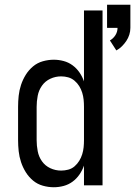

<svg xmlns="http://www.w3.org/2000/svg" viewBox="-20 -779 568 807"><path d="M469 -567 442 -609Q456 -617 465 -631Q474 -645 474 -662H430V-759H528V-662Q528 -647 523.5 -633Q519 -619 511 -607Q503 -595 492.5 -584.5Q482 -574 469 -567ZM206 8Q183 8 160 1.5Q137 -5 119 -20Q101 -35 88.5 -55Q76 -75 68.5 -97.5Q61 -120 58.5 -143.5Q56 -167 56 -190V-330Q56 -353 58.5 -376.5Q61 -400 68.5 -422.5Q76 -445 88.5 -465Q101 -485 119 -500Q137 -515 160 -521.5Q183 -528 206 -528Q227 -528 247.5 -522.5Q268 -517 285 -504.5Q302 -492 314 -474.5Q326 -457 333 -437V-735H411V0H333V-83Q326 -63 314 -45.5Q302 -28 285 -15.5Q268 -3 247.5 2.5Q227 8 206 8ZM237 -62Q252 -62 267 -66Q282 -70 293.5 -80Q305 -90 313 -103Q321 -116 325.5 -130.5Q330 -145 331.5 -160Q333 -175 333 -190V-330Q333 -345 331.5 -360Q330 -375 325.5 -389.5Q321 -404 313 -417Q305 -430 293 -440Q281 -450 266.5 -454Q252 -458 237 -458Q213 -458 191.5 -448Q170 -438 156.5 -419Q143 -400 138.5 -376.5Q134 -353 134 -330V-190Q134 -167 138.5 -143.5Q143 -120 156.5 -101Q170 -82 191.5 -72Q213 -62 237 -62Z"/></svg>

Font: Iosevka Fuck
Style: Regular
Weight: 400
Monospace: yes
Designer: Belleve Invis
Foundry: Belleve Invis
Version: Version 28.0.7; ttfautohint (v1.8.3)